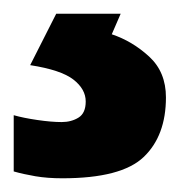

<svg xmlns="http://www.w3.org/2000/svg" viewBox="-38 -20 263 280"><path d="M204 122Q204 178 171.5 209Q139 240 53 240Q31 240 13.5 237Q-4 234 -18 230V148Q-4 152 16.5 155Q37 158 52 158Q66 158 76.5 151.5Q87 145 87 128Q87 110 69 96Q51 82 6 75L44 0H138L125 30Q155 40 179.5 62.5Q204 85 204 122Z"/></svg>

Font: Noto Sans Gunjala Gondi
Style: Regular
Weight: 400
Designer: Ek Type
Foundry: Ek Type
Version: Version 1.004